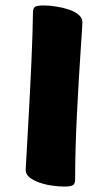

<svg xmlns="http://www.w3.org/2000/svg" viewBox="-20 -672 371 705"><path d="M216.4 13Q196.1 13 171.6 9.6Q147.1 6.2 125.2 -1.4Q103.2 -9.1 88.7 -20.5Q74.3 -31.9 74.3 -48Q74.3 -51.7 75.8 -76.3Q77.3 -100.9 79.5 -141.2Q81.8 -181.6 84.5 -231.2Q87.3 -280.9 90.1 -335.5Q93 -390.1 95.3 -443.4Q97.5 -496.7 99.1 -543.5Q100.7 -590.3 101 -624.6Q101 -639.9 107.4 -646Q113.8 -652 140.4 -652Q160.8 -652 185.3 -648.2Q209.7 -644.5 231.7 -637.3Q253.7 -630.2 268.1 -618.4Q282.6 -606.6 282.6 -590.5Q282.6 -586.7 280.8 -557.3Q279.1 -527.9 275.8 -481.4Q272.6 -434.9 269.2 -376.5Q265.9 -318.1 262.6 -254.7Q259.4 -191.2 257.6 -129.8Q255.9 -68.4 255.9 -14.6Q255.9 0.7 249.4 6.8Q242.8 13 216.4 13Z"/></svg>

Font: Briem Hand Thin
Style: Regular
Weight: 100
Designer: Gunnlaugur SE Briem, Eben Sorkin
Foundry: Sorkin Type Co.
Version: Version 1.003